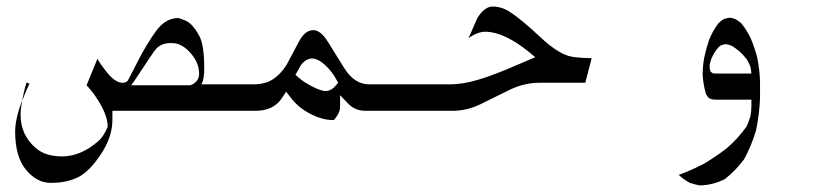

<svg xmlns="http://www.w3.org/2000/svg" viewBox="-20 -354 2528 588"><path d="M605.5 -144.5Q605.5 -109.4 596.7 -95.7H627.9V-14.6Q627.9 -14.6 577.1 -14.6H324.2V14.6Q324.2 76.2 271.5 142.6Q241.2 180.7 210.9 192.4Q178.7 206.1 135.7 206.1Q92.8 206.1 59.6 166Q26.4 126 26.4 48.8Q26.4 10.7 47.9 -46.9Q43 -19.5 43 -2.9Q43 59.6 89.8 99.6Q119.1 125 169.9 125Q227.5 125 281.2 78.1Q296.9 64.5 309.6 35.2V32.2Q309.6 -3.9 273.4 -57.6Q261.7 -75.2 245.1 -92.8L278.3 -173.8Q287.1 -158.2 301.8 -139.6Q333 -97.7 358.4 -100.6Q368.2 -101.6 372.1 -108.4Q376 -115.2 401.9 -166Q427.7 -216.8 457 -257.8Q486.3 -298.8 526.4 -298.8Q528.3 -298.8 547.9 -291Q569.3 -282.2 589.8 -245.1Q605.5 -217.8 605.5 -144.5ZM559.6 -92.8Q568.4 -92.8 579.1 -102.5Q589.8 -112.3 589.8 -127.9Q589.8 -161.1 564.9 -189.9Q540 -218.8 513.7 -221.7Q471.7 -225.6 453.1 -198.2Q450.2 -195.3 397.5 -115.2L381.8 -92.8ZM47.9 -46.9Q50.8 -60.5 54.7 -78.1Q57.6 -89.8 61.5 -101.6Q61.5 -101.6 70.3 -97.7Q61.5 -80.1 50.8 -52.7Z M1250 -14.6H1100.6Q1067.4 -14.6 1046.9 -36.1Q1046.9 -36.1 1021.5 -62.5V-26.4Q1021.5 -13.7 1012.7 0Q1005.9 10.7 1002.9 12.7Q1002.9 12.7 1002.9 13.7Q1002 13.7 1001 13.7Q968.8 13.7 935.5 -2.9Q895.5 -21.5 869.1 -56.6L856.4 -73.2L844.7 -55.7Q819.3 -14.6 761.7 -14.6H614.3V-95.7H754.9Q793.9 -95.7 817.4 -112.3Q845.7 -131.8 863.3 -166L895.5 -226.6Q914.1 -261.7 939.5 -261.7Q961.9 -261.7 984.4 -225.6L1034.2 -145.5Q1065.4 -95.7 1110.4 -95.7H1250ZM976.6 -75.2Q995.1 -75.2 1009.8 -93.8L1015.6 -100.6L1010.7 -109.4Q998 -133.8 976.1 -154.3Q954.1 -174.8 935.5 -174.8Q934.6 -174.8 933.1 -174.8Q931.6 -174.8 930.2 -174.3Q928.7 -173.8 927.7 -173.8Q916 -170.9 906.2 -160.2Q900.4 -154.3 890.6 -134.8L884.8 -125L893.6 -117.2Q911.1 -101.6 937.5 -88.4Q963.9 -75.2 976.6 -75.2Z M1600.6 -194.3Q1563.5 -224.6 1529.3 -240.7Q1495.1 -256.8 1466.8 -256.8Q1442.4 -256.8 1415 -237.3L1442.4 -299.8Q1464.8 -334 1488.3 -334Q1515.6 -334 1540 -318.4Q1573.2 -297.9 1633.8 -241.2Q1684.6 -193.4 1721.7 -182.6Q1740.2 -176.8 1792 -175.8L1772.5 -100.6H1632.8Q1583 -100.6 1535.2 -76.2L1454.1 -36.1Q1411.1 -14.6 1365.2 -14.6H1238.3V-95.7H1356.4Q1399.4 -95.7 1446.3 -110.4Q1479.5 -120.1 1529.3 -140.6L1619.1 -178.7Z M2281.2 -48.8H2170.9Q2166 -48.8 2161.1 -49.8Q2157.2 -50.8 2152.3 -52.7Q2145.5 -58.6 2141.6 -67.4Q2137.7 -81.1 2135.3 -95.2Q2132.8 -109.4 2131.8 -124Q2131.8 -151.4 2136.7 -177.7Q2142.6 -205.1 2151.4 -231.4Q2162.1 -258.8 2179.7 -282.2Q2187.5 -290 2195.3 -294.9Q2205.1 -298.8 2214.8 -299.8Q2224.6 -298.8 2233.4 -294.9Q2241.2 -290 2249 -284.2Q2266.6 -262.7 2279.3 -236.3Q2291 -208 2298.8 -178.7Q2306.6 -140.6 2307.6 -102.5V-53.7Q2305.7 -2.9 2294.9 46.9Q2281.2 92.8 2258.8 133.8Q2233.4 168 2200.2 194.3Q2164.1 212.9 2123 213.9Q2107.4 210.9 2092.8 206.1Q2074.2 196.3 2058.6 181.6Q2098.6 167 2135.7 147.5Q2171.9 126 2205.1 100.6Q2240.2 70.3 2266.6 33.2Q2273.4 17.6 2278.3 2Q2281.2 -15.6 2281.2 -32.2ZM2159.2 -175.8Q2155.3 -166 2153.3 -155.3Q2153.3 -150.4 2153.3 -145.5Q2154.3 -139.6 2156.2 -134.8Q2159.2 -131.8 2162.1 -129.9Q2166 -128.9 2169.9 -128.9H2281.2Q2280.3 -139.6 2278.3 -149.4Q2273.4 -162.1 2266.6 -172.9Q2256.8 -185.5 2245.1 -196.3Q2233.4 -206.1 2220.7 -213.9Q2211.9 -217.8 2202.1 -218.8Q2193.4 -217.8 2185.5 -213.9Q2178.7 -208 2173.8 -201.2Q2165 -189.5 2159.2 -175.8Z"/></svg>

Font: Thabit
Style: Regular
Weight: 500
Designer: Regenerated by Nadim Shaikli
Foundry: MAK Alagha
Version: 0.01